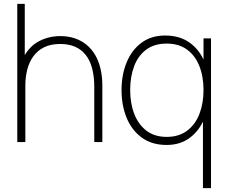

<svg xmlns="http://www.w3.org/2000/svg" viewBox="-20 -740 1189 1000"><path d="M471 0V-286Q471 -344 459.2 -386.2Q447.5 -428.5 424.5 -456.2Q401.5 -484 368.8 -497.5Q336 -511 294 -511Q244.5 -511 209.8 -493.8Q175 -476.5 153.5 -446.5Q132 -416.5 122 -377.5Q112 -338.5 112 -295L73 -294Q73 -386.5 103.5 -443.2Q134 -500 184.2 -526Q234.5 -552 294 -552Q335 -552 369.2 -540.5Q403.5 -529 430.2 -507.2Q457 -485.5 475.5 -454Q494 -422.5 503.5 -382.2Q513 -342 513 -294V0ZM70 0V-720H109V-295H112V0Z M848 15Q771.5 15 719.2 -22.8Q667 -60.5 640 -125.2Q613 -190 613 -271Q613 -350.5 639.5 -415Q666 -479.5 716.8 -517.2Q767.5 -555 840 -555Q915.5 -555 967.2 -518.2Q1019 -481.5 1045.5 -417.2Q1072 -353 1072 -271Q1072 -190.5 1045.8 -125.8Q1019.5 -61 969.5 -23Q919.5 15 848 15ZM848 -27Q911.5 -27 954.2 -59Q997 -91 1018.5 -146.2Q1040 -201.5 1040 -271Q1040 -341.5 1018.2 -396.2Q996.5 -451 953.8 -482Q911 -513 848 -513Q783.5 -513 741.2 -481.2Q699 -449.5 678.5 -394.8Q658 -340 658 -271Q658 -201.5 679.5 -146.2Q701 -91 743.2 -59Q785.5 -27 848 -27ZM1037 240V-115H1040V-540H1079V240Z"/></svg>

Font: Manrope ExtraLight ExtraLight
Style: Regular
Weight: 250
Version: Version 4.501